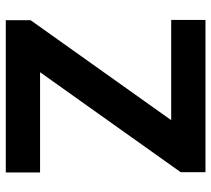

<svg xmlns="http://www.w3.org/2000/svg" viewBox="-54 -694 747 680"><g transform="rotate(90 320.0 -353.5)"><path d="M51 -87.8 405.1 -585.8H50V-707.2H589.3V-619.4L235.3 -121.4H590.3V0H51Z"/></g></svg>

Font: Pretendard Variable
Style: Regular
Weight: 400
Designer: Base glyphs from Inter by Rasmus Andersson; Hangul glyphs from Noto Sans CJK(Source Han Sans) by Jang Soo-young and Kang
Foundry: Kil Hyung-jin
Version: Version 1.100;FEAKit 1.0